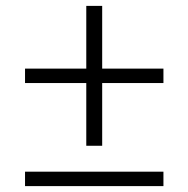

<svg xmlns="http://www.w3.org/2000/svg" viewBox="-20 -632 640 652"><path d="M327 -137V-350H535V-399H327V-612H273V-399H65V-350H273V-137ZM535 0V-49H65V0Z"/></svg>

Font: IBM Plex Devanagari Light
Style: Regular
Weight: 300
Designer: Mike Abbink, Paul van der Laan, Pieter van Rosmalen, Erin McLaughlin
Foundry: Bold Monday
Version: Version 1.0